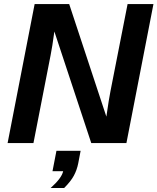

<svg xmlns="http://www.w3.org/2000/svg" viewBox="-20 -708 779 950"><path d="M230.5 -435.5 145.5 0H17.6L151.4 -688H322.3L506.3 -130.9Q513.7 -181.2 517.8 -207.3Q522 -233.4 526.4 -255.9L611.3 -688H739.3L605.5 0H431.6L249 -552.2Q243.7 -512.7 239 -483.4Q234.4 -454.1 230.5 -435.5ZM367.2 99.6Q360.4 133.8 345.2 161.6Q330.1 189.5 297.4 222.2H230.5Q285.2 173.3 292.5 139.2H239.7L259.3 38.1H378.9Z"/></svg>

Font: Arimo
Style: Bold Italic
Weight: 700
Italic angle: -12°
Designer: Steve Matteson
Foundry: Monotype Imaging Inc.
Version: Version 1.33